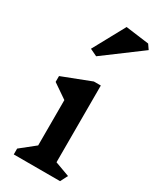

<svg xmlns="http://www.w3.org/2000/svg" viewBox="-224 -959 846 1027"><g transform="rotate(30 199.5 -446.0)"><path d="M339 0H53V-36L142 -107V-387L53 -448V-484L229 -552H272V-78L362 -45ZM399 -844 172 -675 128 -696 235 -892 379 -873Z"/></g></svg>

Font: Inknut Antiqua Medium
Style: Regular
Weight: 500
Designer: Claus Eggers Sørensen
Foundry: Claus Eggers Sørensen
Version: Version 1.003; ttfautohint (v1.8.2) -l 8 -r 50 -G 200 -x 14 